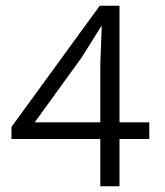

<svg xmlns="http://www.w3.org/2000/svg" viewBox="-20 -650 576 670"><path d="M328 -630H397V-223H501V-165H397V0H330V-165H20V-207ZM101 -223H330V-424L335 -558H333L264 -448Z"/></svg>

Font: Mukta Light
Style: Regular
Weight: 300
Designer: Girish Dalvi and Yashodeep Gholap
Foundry: Ek Type
Version: Version 2.538;PS 1.002;hotconv 16.6.51;makeotf.lib2.5.65220;